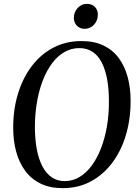

<svg xmlns="http://www.w3.org/2000/svg" viewBox="-20 -965 716 996"><path d="M305 11Q238.5 11 190.2 -12.8Q142 -36.5 110.8 -78.8Q79.5 -121 64 -177.8Q48.5 -234.5 48.5 -301Q48 -395.5 72.8 -477.2Q97.5 -559 143.8 -620.8Q190 -682.5 255.5 -717.2Q321 -752 402.5 -752Q469.5 -752 517.8 -728.5Q566 -705 596.8 -662.8Q627.5 -620.5 642.5 -564.5Q657.5 -508.5 657.5 -443.5Q658 -350 634 -267.5Q610 -185 563.8 -122.5Q517.5 -60 452.2 -24.5Q387 11 305 11ZM316 -25.5Q357 -25.5 392.5 -46.8Q428 -68 456.2 -106.5Q484.5 -145 504.5 -197.2Q524.5 -249.5 535 -311.2Q545.5 -373 545 -441Q545 -503 535.8 -553.5Q526.5 -604 508 -640.2Q489.5 -676.5 460.5 -696Q431.5 -715.5 391 -715.5Q350 -715.5 314.2 -695Q278.5 -674.5 250.2 -636.8Q222 -599 202 -547.5Q182 -496 171.5 -434Q161 -372 161 -303Q161.5 -241 171 -190.2Q180.5 -139.5 199.8 -102.5Q219 -65.5 248 -45.5Q277 -25.5 316 -25.5ZM418.5 -815.5Q402.5 -815.5 389.8 -823.2Q377 -831 370 -844Q363 -857 363 -873.5Q364 -904 383.8 -924.5Q403.5 -945 430.5 -945Q457 -945 472.5 -928.8Q488 -912.5 487.5 -889Q487.5 -858.5 467.8 -837Q448 -815.5 418.5 -815.5Z"/></svg>

Font: Merriweather 96pt
Style: Italic
Weight: 400
Italic angle: -7.8°
Version: Version 2.101